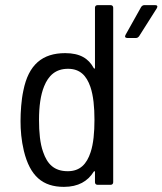

<svg xmlns="http://www.w3.org/2000/svg" viewBox="-20 -720 633 748"><path d="M345 -455C325 -492 292 -513 234 -513C145 -513 91 -468 71 -367C63 -331 60 -283 60 -248C60 -213 63 -174 73 -132C97 -34 146 8 229 8C285 8 322 -14 345 -51C347 -54 350 -54 350 -50V-10C350 -4 354 0 360 0H411C417 0 421 -4 421 -10V-690C421 -696 417 -700 411 -700H360C354 -700 350 -696 350 -690V-456C350 -452 347 -451 345 -455ZM530 -693 469 -584C465 -577 468 -572 476 -572H510C515 -572 519 -575 522 -579L591 -688C595 -695 593 -700 585 -700H542C537 -700 533 -697 530 -693ZM333 -127C318 -81 292 -53 244 -53C191 -53 164 -81 148 -128C136 -161 132 -205 132 -253C132 -305 138 -350 152 -384C169 -426 197 -452 245 -452C292 -452 317 -425 332 -382C344 -347 348 -302 348 -253C348 -204 344 -160 333 -127Z"/></svg>

Font: Barlow Semi Condensed
Style: Regular
Weight: 400
Width: 4
Designer: Jeremy Tribby
Foundry: Tribby Type
Version: Version 1.422;hotconv 1.0.109;makeotfexe 2.5.65596